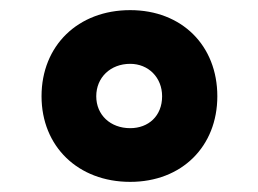

<svg xmlns="http://www.w3.org/2000/svg" viewBox="-20 -522 510 379"><path d="M237 -502C134 -502 62 -432 62 -332C62 -233 134 -163 237 -163C339 -163 409 -233 409 -332C409 -432 339 -502 237 -502ZM237 -396C273 -396 300 -369 300 -332C300 -293 273 -269 237 -269C198 -269 170 -295 170 -332C170 -369 198 -396 237 -396Z"/></svg>

Font: SVN-Poppins ExtraBold
Style: Regular
Weight: 800
Designer: Ninad Kale (Devanagari), Jonny Pinhorn (Latin)
Foundry: Indian Type Foundry
Version: Version 3.002 2017; ttfautohint (v1.8.3)